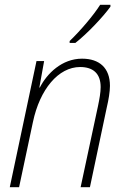

<svg xmlns="http://www.w3.org/2000/svg" viewBox="-20 -785 529 805"><path d="M272 -613V-605H296C346 -644 412 -714 443 -757V-765H400C373 -722 317 -656 272 -613ZM21 0H60L118 -273C147 -411 225 -504 316 -504C370 -504 402 -477 402 -420C402 -397 397 -370 391 -341L318 0H357L428 -336C435 -365 441 -401 441 -425C441 -500 397 -539 324 -539C240 -539 177 -477 147 -418H145L165 -529H133Z"/></svg>

Font: Noto Sans SemiCondensed ExtraLight
Style: Italic
Weight: 200
Width: 4
Italic angle: -12°
Designer: Monotype Design Team
Foundry: Monotype Imaging Inc.
Version: Version 2.013